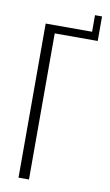

<svg xmlns="http://www.w3.org/2000/svg" viewBox="-98 -946 569 994"><g transform="rotate(10 186.5 -448.5)"><path d="M74 0V-810H318V-897H355V-768H129V0Z"/></g></svg>

Font: Oswald ExtraLight
Style: Regular
Weight: 250
Designer: Vernon Adams
Foundry: Vernon Adams
Version: Version 4.103;gftools[0.9.33.dev8+g029e19f]